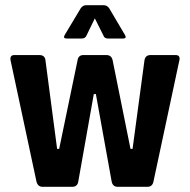

<svg xmlns="http://www.w3.org/2000/svg" viewBox="-20 -723 735 743"><path d="M457 -574H397Q384 -574 380 -586L347 -652L315 -586Q310 -574 297 -574H238Q223 -574 230 -587L293 -692Q301 -703 315 -703H380Q394 -703 402 -692L464 -587Q471 -574 457 -574ZM259 0H145Q126 0 121 -21L21 -489Q17 -510 36 -510H132Q154 -510 156 -489L201 -147H209L280 -489Q283 -510 303 -510H391Q412 -510 416 -489L485 -147H493L539 -489Q542 -510 563 -510H659Q679 -510 674 -489L574 -21Q570 0 550 0H436Q416 0 412 -21L351 -359H343L283 -21Q280 0 259 0Z"/></svg>

Font: Rajdhani
Style: Bold
Weight: 700
Designer: Satya Rajpurohit, Jyotish Sonowal
Foundry: Indian Type Foundry
Version: Version 1.201 February 1, 2022